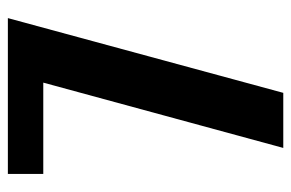

<svg xmlns="http://www.w3.org/2000/svg" viewBox="-146 -594 740 488"><g transform="rotate(-90 224.0 -350.0)"><path d="M26 -610H258L92 0H232L422 -700H26Z"/></g></svg>

Font: Tanklager Original
Style: Regular
Weight: 400
Designer: Ariel Martín Pérez
Foundry: Tunera Type Foundry
Version: Version 1.000;Glyphs 3.3 (3310)